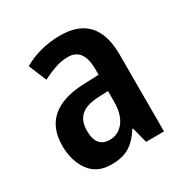

<svg xmlns="http://www.w3.org/2000/svg" viewBox="-135 -665 759 786"><g transform="rotate(-30 244.0 -271.5)"><path d="M253 -553Q425 -553 425 -363V0H340L321 -74H318Q291 -31 258 -10.5Q225 10 172 10Q104 10 69.5 -38Q35 -86 35 -157Q35 -241 86 -284.5Q137 -328 235 -332L309 -335V-361Q309 -461 236 -461Q207 -461 177 -451Q147 -441 114 -424L79 -508Q116 -530 160 -541.5Q204 -553 253 -553ZM261 -256Q204 -253 178.5 -229Q153 -205 153 -160Q153 -119 169.5 -100Q186 -81 216 -81Q257 -81 283 -114.5Q309 -148 309 -208V-258Z"/></g></svg>

Font: Noto Sans Devanagari Condensed SemiBold
Style: Regular
Weight: 600
Width: 3
Designer: Jelle Bosma - Monotype Design Team
Foundry: Monotype Imaging Inc.
Version: Version 2.004; ttfautohint (v1.8.4.7-5d5b)